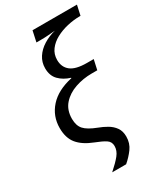

<svg xmlns="http://www.w3.org/2000/svg" viewBox="-235 -846 963 1134"><g transform="rotate(-30 246.5 -279.0)"><path d="M178 202Q222 163 245 134.5Q268 106 268 74Q268 45 244.5 29.5Q221 14 174 -4Q107 -30 73.5 -70.5Q40 -111 40 -179Q40 -260 93 -319Q146 -378 247 -400V-403Q201 -417 171.5 -447Q142 -477 142 -528Q142 -569 163.5 -602Q185 -635 222 -658Q259 -681 303 -692Q278 -690 256 -688Q234 -686 202 -686H174L190 -760H493L478 -692H474Q431 -692 387.5 -682Q344 -672 308 -652.5Q272 -633 250 -603.5Q228 -574 228 -535Q228 -486 262 -459Q296 -432 372 -432H418L403 -364H365Q306 -364 252 -345.5Q198 -327 164 -288.5Q130 -250 130 -190Q130 -144 153 -118Q176 -92 236 -69Q266 -58 293.5 -42Q321 -26 338.5 -1.5Q356 23 356 60Q356 106 330.5 140.5Q305 175 273 202Z"/></g></svg>

Font: Noto IKEA Latin
Style: Italic
Weight: 400
Italic angle: -12°
Designer: Monotype Design Team
Foundry: Monotype Imaging Inc.
Version: Version 1.0